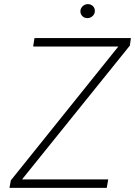

<svg xmlns="http://www.w3.org/2000/svg" viewBox="-20 -912 655 932"><path d="M25.9 0 32.7 -36.6 554.3 -686.1H141L147.4 -727.3H615.4L610.4 -690.7L87 -41.2H505.3L498.2 0ZM370.4 -859.7Q370.7 -866.1 373.8 -872Q376.8 -877.8 381.7 -882.3Q386.7 -886.7 393.1 -889.4Q399.5 -892 406.2 -892Q414.1 -892 420.6 -889.2Q427.2 -886.4 431.8 -881.6Q436.4 -876.8 438.7 -870.2Q441.1 -863.6 440.3 -856.2Q440 -849.8 437 -843.9Q433.9 -838.1 429 -833.6Q424 -829.2 417.8 -826.5Q411.6 -823.9 404.5 -823.9Q397 -823.9 390.4 -826.7Q383.9 -829.5 379.3 -834.3Q374.6 -839.1 372.2 -845.7Q369.7 -852.3 370.4 -859.7Z"/></svg>

Font: Inter P Extra Light
Style: Italic
Weight: 200
Italic angle: 9.39999°
Designer: Rasmus Andersson
Foundry: rsms
Version: Version 3.018;git-588b23468